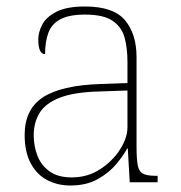

<svg xmlns="http://www.w3.org/2000/svg" viewBox="-20 -562 557 592"><path d="M197 10Q158 10 126 -6.5Q94 -23 75 -58Q56 -93 56 -146Q56 -225 112.5 -262Q169 -299 290 -303L373 -306V-371Q373 -414 364 -446.5Q355 -479 327 -498Q299 -517 242 -517Q193 -517 166 -502.5Q139 -488 129 -460.5Q119 -433 119 -395Q109 -395 103.5 -406Q98 -417 98 -441Q98 -462 110 -485.5Q122 -509 153.5 -525.5Q185 -542 242 -542Q330 -542 365.5 -499.5Q401 -457 401 -386V-110Q401 -73 404.5 -53.5Q408 -34 420 -27Q432 -20 459 -20H466V0H380L374 -104H372Q361 -83 338.5 -56Q316 -29 281 -9.5Q246 10 197 10ZM201 -15Q250 -15 288.5 -40Q327 -65 350 -101Q373 -137 373 -170V-283L287 -280Q209 -278 165 -261Q121 -244 102.5 -214.5Q84 -185 84 -145Q84 -111 95.5 -81.5Q107 -52 133 -33.5Q159 -15 201 -15Z"/></svg>

Font: Noto Serif Armenian Thin
Style: Regular
Weight: 250
Version: Version 2.007